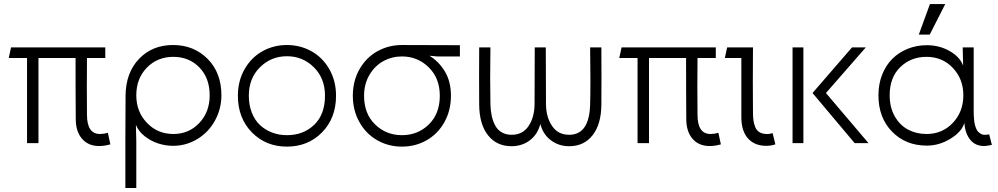

<svg xmlns="http://www.w3.org/2000/svg" viewBox="-20 -703 4902 943"><path d="M466.8 14.2Q413.6 14.2 382.8 -21.5Q352.1 -57.1 352.1 -118.2Q352.1 -149.9 351.3 -260.7Q350.6 -371.6 351.1 -418H168.9V0H112.8V-418H22.9L34.2 -470.2H497.1V-418H407.2Q405.8 -278.8 407.2 -139.2Q407.2 -44.9 471.2 -44.9Q490.2 -44.9 509.8 -50.8L522 5.9Q493.7 14.2 466.8 14.2Z M831.5 -44.9Q907.7 -44.9 958.7 -98.9Q1009.8 -152.8 1009.8 -234.9Q1009.8 -319.8 959.2 -371.8Q908.7 -423.8 831.5 -423.8Q752.9 -423.8 701.2 -370.6Q649.4 -317.4 649.4 -234.9Q649.4 -154.3 701.7 -99.6Q753.9 -44.9 831.5 -44.9ZM595.7 220.2V-7.8Q595.7 -158.7 596.7 -234.9Q598.1 -346.2 663.1 -414.1Q728 -481.9 829.6 -481.9Q932.1 -481.9 999.8 -413.8Q1067.4 -345.7 1067.4 -234.9Q1067.4 -168.5 1036.1 -111.3Q1004.9 -54.2 950 -20.5Q895 13.2 829.6 13.2Q793 13.2 756.8 1.5Q720.7 -10.3 690.4 -34.2Q660.2 -58.1 647.5 -89.8L649.4 -7.8V220.2Z M1202.1 -232.9Q1202.1 -186.5 1217 -149.2Q1231.9 -111.8 1257.6 -88.1Q1283.2 -64.5 1316.9 -51.8Q1350.6 -39.1 1389.2 -39.1Q1470.2 -39.1 1523.2 -90.1Q1576.2 -141.1 1576.2 -232.9Q1576.2 -318.4 1521.5 -372.6Q1466.8 -426.8 1389.2 -426.8Q1311.5 -426.8 1256.8 -372.6Q1202.1 -318.4 1202.1 -232.9ZM1148.4 -232.9Q1148.4 -306.2 1181.6 -363.8Q1214.8 -421.4 1269.5 -451.7Q1324.2 -481.9 1389.2 -481.9Q1454.1 -481.9 1509 -451.7Q1564 -421.4 1597.2 -363.8Q1630.4 -306.2 1630.4 -232.9Q1630.4 -123 1561.8 -53Q1493.2 17.1 1389.2 17.1Q1285.6 17.1 1217 -53Q1148.4 -123 1148.4 -232.9Z M1954.1 -425.8Q1904.8 -425.8 1862.5 -402.6Q1820.3 -379.4 1794.2 -334.7Q1768.1 -290 1768.1 -232.9Q1768.1 -144.5 1822.3 -91.8Q1876.5 -39.1 1954.1 -39.1Q2032.2 -39.1 2086.2 -91.8Q2140.1 -144.5 2140.1 -232.9Q2140.1 -318.8 2085.7 -372.3Q2031.2 -425.8 1954.1 -425.8ZM1712.9 -232.9Q1712.9 -306.2 1746.1 -363.8Q1779.3 -421.4 1834.2 -451.7Q1889.2 -481.9 1954.1 -481.9Q2159.7 -481.9 2238.8 -481V-425.8H2127.9L2088.9 -429.2Q2134.8 -401.9 2164.8 -352.3Q2194.8 -302.7 2194.8 -232.9Q2194.8 -160.6 2162.6 -103Q2130.4 -45.4 2075.4 -14.2Q2020.5 17.1 1954.1 17.1Q1887.7 17.1 1832.8 -14.2Q1777.8 -45.4 1745.4 -103Q1712.9 -160.6 1712.9 -232.9Z M2388.7 -470.2Q2386.2 -312.5 2388.7 -189.9Q2389.6 -158.7 2395.3 -133.1Q2400.9 -107.4 2412.4 -86.2Q2423.8 -64.9 2444.3 -53Q2464.8 -41 2492.7 -41Q2546.9 -41 2575.7 -83.5Q2604.5 -126 2605.5 -189.9Q2606.4 -282.7 2606.4 -470.2H2660.6Q2660.6 -282.7 2661.6 -189.9Q2662.6 -126.5 2691.9 -83.7Q2721.2 -41 2775.4 -41Q2874.5 -41 2878.4 -189.9Q2881.3 -285.6 2878.4 -470.2H2933.6Q2934.6 -312.5 2933.6 -189.9Q2933.1 -93.8 2890.9 -39.3Q2848.6 15.1 2775.4 15.1Q2724.6 15.1 2685.8 -13.9Q2647 -43 2633.8 -94.2Q2620.6 -42.5 2582 -13.7Q2543.5 15.1 2492.7 15.1Q2418.9 15.1 2376.5 -39.1Q2334 -93.3 2333.5 -189.9Q2332.5 -312.5 2333.5 -470.2Z M3465.3 14.2Q3412.1 14.2 3381.3 -21.5Q3350.6 -57.1 3350.6 -118.2Q3350.6 -149.9 3349.9 -260.7Q3349.1 -371.6 3349.6 -418H3167.5V0H3111.3V-418H3021.5L3032.7 -470.2H3495.6V-418H3405.8Q3404.3 -278.8 3405.8 -139.2Q3405.8 -44.9 3469.7 -44.9Q3488.8 -44.9 3508.3 -50.8L3520.5 5.9Q3492.2 14.2 3465.3 14.2Z M3743.2 13.2Q3686.5 13.2 3653.8 -22.9Q3621.1 -59.1 3621.1 -127.9V-418H3540L3551.3 -470.2H3678.2Q3676.8 -295.4 3678.2 -153.8Q3678.2 -129.4 3680.4 -112.5Q3682.6 -95.7 3689 -79.6Q3695.3 -63.5 3708.7 -54.7Q3722.2 -45.9 3742.2 -44.9Q3753.4 -43.5 3774.9 -48.8L3788.1 5.9Q3768.1 13.2 3743.2 13.2Z M3872.6 -470.2H3925.8V0H3872.6ZM3970.7 -246.1 4164.6 -470.2H4232.4L4036.6 -246.1L4245.6 0H4177.7Z M4530.3 -44.9Q4608.4 -44.9 4659.9 -99.6Q4711.4 -154.3 4711.4 -234.9Q4711.4 -314.9 4659.9 -369.4Q4608.4 -423.8 4530.3 -423.8Q4453.6 -423.8 4401.6 -373.3Q4349.6 -322.8 4349.6 -234.9Q4349.6 -175.3 4374.8 -131.3Q4399.9 -87.4 4440.4 -66.2Q4481 -44.9 4530.3 -44.9ZM4294.4 -234.9Q4294.4 -290 4312.7 -336.4Q4331.1 -382.8 4362.8 -414.3Q4394.5 -445.8 4438.2 -463.4Q4481.9 -481 4532.2 -481Q4593.3 -481 4643.6 -452.6Q4693.8 -424.3 4710.4 -380.9L4708.5 -458V-470.2H4762.2V-161.1Q4762.2 -147 4762.7 -135.5Q4763.2 -124 4764.6 -111.1Q4766.1 -98.1 4768.6 -88.9Q4771 -79.6 4775.1 -70.1Q4779.3 -60.5 4784.9 -55.2Q4790.5 -49.8 4798.3 -45.2Q4806.2 -40.5 4815.9 -40.8Q4825.7 -41 4838.4 -43L4851.6 8.8Q4823.7 14.2 4813.5 14.2Q4770 14.2 4745.1 -16.8Q4720.2 -47.9 4716.3 -99.1Q4704.1 -56.2 4648.7 -22Q4593.3 12.2 4532.2 12.2Q4428.2 12.2 4361.3 -56.4Q4294.4 -125 4294.4 -234.9ZM4492.7 -533.2 4547.4 -683.1H4622.6L4546.4 -533.2Z"/></svg>

Font: Kreadon Light
Style: Regular
Weight: 300
Designer: kohakuno
Foundry: StudioGnu
Version: Version 1.000;Glyphs 3.1.2 (3151)